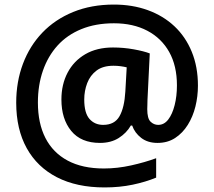

<svg xmlns="http://www.w3.org/2000/svg" viewBox="-20 -737 938 841"><path d="M847 -362Q847 -315 836 -270.5Q825 -226 802.5 -190Q780 -154 747 -132.5Q714 -111 670 -111Q627 -111 598.5 -133Q570 -155 559 -187H553Q534 -154 500 -132.5Q466 -111 418 -111Q335 -111 292 -163.5Q249 -216 249 -301Q249 -367 276 -418.5Q303 -470 353.5 -499.5Q404 -529 475 -529Q521 -529 565.5 -521Q610 -513 636 -503L626 -299Q626 -286 625.5 -276Q625 -266 625 -259Q625 -218 639.5 -204Q654 -190 673 -190Q699 -190 717 -213.5Q735 -237 745 -276.5Q755 -316 755 -363Q755 -449 721 -509.5Q687 -570 625 -602.5Q563 -635 479 -635Q399 -635 336.5 -609.5Q274 -584 232 -537.5Q190 -491 168 -427.5Q146 -364 146 -288Q146 -197 179 -132.5Q212 -68 276.5 -33.5Q341 1 435 1Q494 1 554.5 -12.5Q615 -26 664 -44V41Q618 60 561 72Q504 84 438 84Q316 84 229.5 39.5Q143 -5 97 -88Q51 -171 51 -287Q51 -379 80.5 -457.5Q110 -536 165.5 -594Q221 -652 300.5 -684.5Q380 -717 479 -717Q560 -717 627.5 -692.5Q695 -668 744 -622Q793 -576 820 -510Q847 -444 847 -362ZM349 -301Q349 -242 372 -216Q395 -190 432 -190Q482 -190 503.5 -228Q525 -266 529 -336L535 -442Q523 -445 508 -447Q493 -449 477 -449Q431 -449 403 -428Q375 -407 362 -373Q349 -339 349 -301Z"/></svg>

Font: Noto Sans Khmer SemiBold
Style: Regular
Weight: 600
Version: Version 2.003